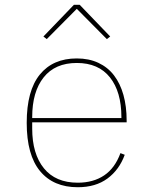

<svg xmlns="http://www.w3.org/2000/svg" viewBox="-20 -773 640 805"><path d="M306 12Q204 12 148 -55.5Q92 -123 92 -258Q92 -393 147 -460.5Q202 -528 302 -528Q353 -528 392.5 -509.5Q432 -491 458 -457Q484 -423 497.5 -375Q511 -327 511 -267V-260H115V-234Q115 -128 164 -67.5Q213 -7 306 -7Q371 -7 416.5 -37.5Q462 -68 485 -131L503 -124Q480 -61 430.5 -24.5Q381 12 306 12ZM302 -509Q211 -509 163 -448.5Q115 -388 115 -282V-278H489V-282Q489 -388 441 -448.5Q393 -509 302 -509ZM314 -753 442 -620 428 -609 302 -736 176 -609 162 -620 290 -753Z"/></svg>

Font: IBM Plex Mono Thin
Style: Regular
Weight: 100
Monospace: yes
Designer: Mike Abbink, Paul van der Laan, Pieter van Rosmalen
Foundry: Bold Monday
Version: Version 2.3